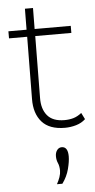

<svg xmlns="http://www.w3.org/2000/svg" viewBox="-59 -631 468 948"><g transform="rotate(-5 175.0 -157.5)"><path d="M248 7Q171 7 134 -35Q97 -77 98 -149L101 -457H11V-492H101L102 -596H142L141 -492H320V-457H141L138 -151Q137 -96 164 -63.5Q191 -31 249 -31Q273 -31 293.5 -37Q314 -43 334 -59L350 -27Q331 -9 303.5 -1Q276 7 248 7ZM184 281Q193 265 199 248Q205 231 205 216Q205 193 198 177.5Q191 162 191 143Q191 125 200 113Q209 101 223 101Q254 101 254 149Q254 174 244.5 211Q235 248 211 281Z"/></g></svg>

Font: Livvic ExtraLight
Style: Regular
Weight: 275
Designer: Jacques Le Bailly, Baron von Fonthausen
Version: Version 1.001; ttfautohint (v1.8.2)